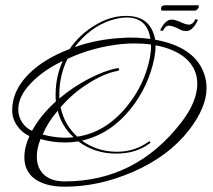

<svg xmlns="http://www.w3.org/2000/svg" viewBox="-20 -679 803 725"><path d="M225 26Q149 26 108 -6Q72 -35 72 -85Q72 -123 91 -165Q63 -178 44.5 -204.5Q26 -231 26 -263Q26 -337 89 -400Q146 -457 243 -494Q280 -548 336 -582Q395 -619 456 -619Q501 -619 529 -598Q558 -574 566 -529Q710 -503 748 -408Q760 -378 760 -347Q760 -274 694 -188Q616 -88 482 -30Q353 26 225 26ZM262 -501Q307 -517 353 -525.5Q399 -534 445 -536Q453 -537 461.5 -537Q470 -537 477 -537Q496 -537 514 -535.5Q532 -534 548 -532Q536 -613 458 -613Q433 -613 397 -602Q318 -575 262 -501ZM272 -163Q379 -179 459 -277Q526 -359 546 -461Q548 -474 549.5 -486.5Q551 -499 550 -511Q536 -513 520.5 -514Q505 -515 489 -515Q478 -515 466.5 -514.5Q455 -514 443 -513Q390 -508 337.5 -494Q285 -480 235 -457Q204 -395 204 -322V-307Q256 -351 318 -383Q347 -398 373 -407.5Q399 -417 421 -421Q430 -423 430 -418Q430 -412 423 -411Q374 -402 317 -366Q256 -329 209 -274Q223 -207 272 -163ZM224 6Q492 6 664 -216Q725 -295 725 -363Q725 -419 682 -458Q639 -495 567 -508Q568 -497 566.5 -485.5Q565 -474 563 -461Q552 -406 529 -357Q506 -308 471 -265Q395 -172 289 -148Q348 -106 421 -106Q489 -106 541 -144L544 -145Q546 -145 548 -143Q548 -140 546 -138Q494 -99 419 -99Q338 -99 276 -145Q263 -143 250.5 -142Q238 -141 224 -141Q178 -141 133 -154Q119 -118 119 -89Q119 -44 146.5 -19Q174 6 224 6ZM101 -185Q133 -244 191 -296Q190 -302 190 -308.5Q190 -315 190 -322Q190 -389 217 -449Q141 -412 97 -365Q49 -316 49 -265Q49 -239 63.5 -217Q78 -195 101 -185ZM228 -159Q236 -159 243.5 -159.5Q251 -160 258 -161Q213 -201 198 -261Q161 -218 141 -171Q186 -159 228 -159ZM679 -562Q668 -562 651 -572Q640 -577 632 -579.5Q624 -582 619 -582Q604 -582 596 -564Q596 -563 592 -563Q584 -563 585 -565Q604 -605 628 -605Q640 -605 661 -596Q682 -586 693 -586Q708 -586 717 -605Q717 -606 720 -606Q727 -606 727 -603Q706 -558 679 -562ZM590 -639Q588 -643 588 -646Q588 -659 604 -659H729Q731 -657 731 -654Q731 -650 726 -644.5Q721 -639 716 -639Z"/></svg>

Font: Passions Conflict
Style: Regular
Weight: 400
Designer: Robert E. Leuschke
Foundry: Robert E. Leuschke
Version: Version 1.010; ttfautohint (v1.8.3)